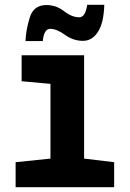

<svg xmlns="http://www.w3.org/2000/svg" viewBox="-20 -779 540 799"><path d="M158 -608Q163 -659 189 -659Q216 -659 250.5 -634Q285 -609 325 -609Q364 -609 388 -647Q412 -685 414 -759H343Q335 -707 310 -707Q279 -707 246.5 -732.5Q214 -758 173 -758Q120 -758 104 -706.5Q88 -655 86 -608ZM455 0V-104L330 -119V-549H70V-441L190 -430V-119L45 -104V0Z"/></svg>

Font: Noto Sans Mono UI Condensed ExtraBold
Style: Regular
Weight: 800
Width: 3
Designer: Monotype Design team
Foundry: Monotype Imaging Inc.
Version: 1.000